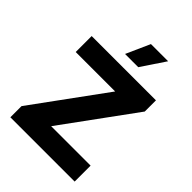

<svg xmlns="http://www.w3.org/2000/svg" viewBox="-267 -1086 1215 1215"><g transform="rotate(45 340.5 -478.5)"><path d="M52.6 0V-100.1L405.9 -584.5H52.9V-727.3H628.2V-627.1L274.9 -142.8H627.8V0ZM282.3 -796.5 354 -956.7H507.8L400.6 -796.5Z"/></g></svg>

Font: Inter P Extra Bold
Style: Regular
Weight: 800
Designer: Rasmus Andersson
Foundry: rsms
Version: Version 3.018;git-588b23468